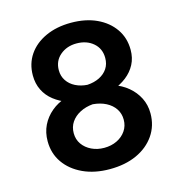

<svg xmlns="http://www.w3.org/2000/svg" viewBox="-107 -806 864 915"><g transform="rotate(-15 325.0 -349.0)"><path d="M324 12Q249 12 192 -14.5Q135 -41 103 -87Q71 -133 71 -193Q71 -236 88 -271Q105 -306 136 -332Q167 -358 208 -371H441Q483 -357 513.5 -331.5Q544 -306 561.5 -271.5Q579 -237 579 -195Q579 -134 546.5 -87Q514 -40 457 -14Q400 12 324 12ZM324 -93Q359 -93 387 -106.5Q415 -120 431.5 -144Q448 -168 448 -199Q448 -229 432.5 -252.5Q417 -276 389 -290.5Q361 -305 324 -308Q289 -305 261 -290.5Q233 -276 217 -252.5Q201 -229 201 -198Q201 -167 217.5 -143.5Q234 -120 262 -106.5Q290 -93 324 -93ZM324 -404Q358 -406 384 -419Q410 -432 424.5 -454Q439 -476 439 -506Q439 -552 406.5 -580Q374 -608 324 -608Q276 -608 243 -580Q210 -552 210 -506Q210 -477 225 -454.5Q240 -432 266 -419Q292 -406 324 -404ZM214 -349Q175 -363 145.5 -386Q116 -409 100 -441.5Q84 -474 84 -514Q84 -572 114 -616Q144 -660 198.5 -685Q253 -710 324 -710Q396 -710 450 -685Q504 -660 535 -615.5Q566 -571 566 -512Q566 -472 549.5 -440.5Q533 -409 503.5 -386Q474 -363 435 -349Z"/></g></svg>

Font: Azeret Mono Thin Medium
Style: Regular
Weight: 500
Version: Version 1.002